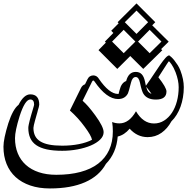

<svg xmlns="http://www.w3.org/2000/svg" viewBox="-76 -731 1101 1098"><path d="M487.3 -444.3 529.3 -487.3 523.9 -493.2 572.3 -542.5 560.1 -555.2 602.5 -597.7 596.7 -604 704.6 -711.4 812 -604 794.4 -586.4 888.7 -492.7 845.2 -450.2 852.1 -443.8 743.2 -336.9 668.9 -410.6 594.7 -336.9ZM704.6 -537.1 771 -604 704.6 -670.4 637.7 -604ZM779.8 -426.8 847.2 -493.2 779.8 -560.5 713.4 -493.2ZM631.3 -426.8 698.2 -493.2 631.3 -560.5 564.9 -493.2ZM769 -210.9Q776.4 -199.2 790.5 -194.3Q778.8 -211.4 759.8 -235.4Q765.1 -216.3 769 -210.9ZM975.1 -232.4Q975.1 -202.1 970.2 -173.8Q965.3 -145.5 956.3 -120.6Q947.3 -95.7 934.1 -74.5Q920.9 -53.2 904.3 -37.1Q881.8 4.4 847.2 28.8Q812.5 53.2 768.1 53.2Q709 53.2 665.5 4.9Q635.3 41 597.2 49.8Q589.4 145 529.8 206.1Q491.7 275.4 410.6 311Q329.6 346.7 209.5 346.7Q146.5 346.7 97.2 329.8Q47.9 313 13.7 282Q-20.5 251 -38.3 206.8Q-56.2 162.6 -56.2 107.9Q-56.2 63 -28.3 -26.4Q-2 -106.9 30.3 -131.8Q60.5 -191.4 97.2 -191.4Q148.4 -191.4 148.4 -132.3Q148.4 -128.9 145.8 -118.4Q143.1 -107.9 138.7 -93.8L139.2 -94.2Q135.7 -82 131.6 -67.6Q127.4 -53.2 123.8 -39.8Q120.1 -26.4 117.7 -15.6Q115.2 -4.9 115.2 0.5Q115.2 26.4 124.5 45.4Q133.8 64.5 153.8 77.1Q173.8 89.8 204.8 95.9Q235.8 102.1 279.8 102.1Q304.7 102.1 328.9 99.9Q353 97.7 375.2 93.3Q397.5 88.9 416.5 82.5Q435.5 76.2 450.2 68.4Q445.8 44.4 408.7 -5.4Q389.2 -32.2 368.2 -55.2Q347.2 -78.1 323.7 -99.1L387.7 -229Q395.5 -244.1 410.2 -249L424.3 -277.8Q429.7 -289.1 438.5 -294.4Q447.3 -299.8 457.5 -299.8Q477.5 -299.8 489.7 -280.3L488.8 -281.2Q548.3 -193.8 599.1 -193.8H602.1Q603.5 -199.2 604.7 -204.3Q606 -209.5 607.9 -216.3V-215.8Q618.2 -257.8 645.5 -267.6Q659.2 -319.8 700.2 -319.8Q722.2 -319.8 735.1 -305.7Q748 -291.5 753.4 -263.2V-263.7Q754.4 -256.8 755.9 -251.2Q757.3 -245.6 758.3 -240.7Q783.7 -275.9 804 -306.9Q824.2 -337.9 840.6 -361.3Q856.9 -384.8 869.6 -398.9Q882.3 -413.1 891.6 -414.6Q896 -411.6 904.3 -404.1Q912.6 -396.5 921.6 -385Q930.7 -373.5 939.9 -359.1Q949.2 -344.7 955.6 -328.1Q975.1 -276.9 975.1 -232.4ZM945.8 -232.4Q945.8 -270.5 928.2 -317.4Q917 -345.7 905.5 -362.1Q894 -378.4 890.1 -380.9Q888.2 -379.9 878.9 -365.7L829.6 -289.1Q876 -230 876 -208Q876 -161.6 815.4 -161.6Q764.6 -161.6 744.1 -194.8Q734.9 -209 724.6 -257.3Q717.8 -290.5 700.2 -290.5Q680.7 -290.5 672.9 -257.8Q666 -231 661.9 -215.8Q657.7 -200.7 655.8 -197.3Q639.2 -164.6 599.1 -164.6Q533.7 -164.6 464.8 -264.6Q461.4 -270.5 457.5 -270.5Q453.6 -270.5 450.7 -264.6L396.5 -154.8Q412.6 -140.6 430.4 -120.1Q448.2 -99.6 468.8 -71.3Q516.6 -5.9 516.6 24.9Q516.6 47.9 496.6 67.4Q476.6 86.9 443.4 101.1Q410.2 115.2 367.4 123.3Q324.7 131.3 279.8 131.3Q228 131.3 191.4 123.3Q154.8 115.2 131.3 99.1Q107.9 83 96.9 58.3Q85.9 33.7 85.9 0.5Q85.9 -6.3 88.4 -18.6Q90.8 -30.8 94.5 -44.9Q98.1 -59.1 102.5 -74Q106.9 -88.9 110.6 -101.3Q114.3 -113.8 116.7 -122.3Q119.1 -130.9 119.1 -132.3Q119.1 -162.1 97.2 -162.1Q66.9 -162.1 36.1 -66.4Q9.8 18.1 9.8 59.1Q9.8 106.9 25.6 145.8Q41.5 184.6 71.8 211.9Q102.1 239.3 146 253.9Q189.9 268.6 246.1 268.6Q323.7 268.6 384 252.4Q444.3 236.3 485.4 204.8Q526.4 173.3 547.9 127.2Q569.3 81.1 569.3 20.5Q569.3 7.3 568.4 -5.9Q567.4 -19 565.4 -33.2Q584.5 -25.4 606.9 -25.4Q662.1 -25.4 701.7 -94.7Q742.7 -24.9 804.7 -24.9Q836.4 -24.9 862.5 -41.5Q888.7 -58.1 907.2 -86.2Q925.8 -114.3 935.8 -152.1Q945.8 -189.9 945.8 -232.4Z"/></svg>

Font: XB Kayhan Sayeh
Style: Regular
Weight: 700
Designer: Behnam
Foundry: Irmug
Version: Version 7.300 2009